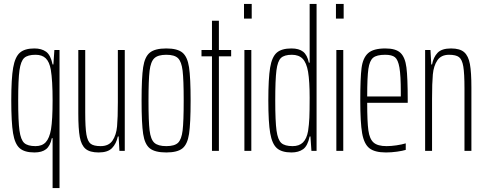

<svg xmlns="http://www.w3.org/2000/svg" viewBox="-20 -763 2448 971"><path d="M246 -64H242Q234 -25 213 -8.5Q192 8 154 8Q104 8 79.5 -13.5Q55 -35 46 -89.5Q37 -144 37 -255Q37 -366 46.5 -420.5Q56 -475 80.5 -496.5Q105 -518 154 -518Q190 -518 213 -501.5Q236 -485 246 -437H250L255 -510H281V188H246ZM238 -109Q246 -158 246 -255Q246 -356 237 -410Q230 -450 211.5 -468Q193 -486 160 -486Q120 -486 102.5 -470Q85 -454 78.5 -407.5Q72 -361 72 -255Q72 -149 78.5 -102.5Q85 -56 102.5 -40Q120 -24 160 -24Q193 -24 211.5 -44Q230 -64 238 -109Z M376 -190V-510H411V-195Q411 -118 417 -83Q423 -48 438.5 -36Q454 -24 489 -24Q530 -24 549 -52Q568 -80 572 -123.5Q576 -167 576 -246V-510H611V0H584L580 -73H576Q568 -36 546.5 -14Q525 8 479 8Q434 8 412.5 -10.5Q391 -29 383.5 -70Q376 -111 376 -190Z M696 -254Q696 -370 704 -423Q712 -476 738 -497Q764 -518 821 -518Q877 -518 902.5 -497Q928 -476 936 -423Q944 -370 944 -254Q944 -138 936 -85.5Q928 -33 902.5 -12.5Q877 8 821 8Q764 8 738 -12.5Q712 -33 704 -85.5Q696 -138 696 -254ZM909 -254Q909 -360 903.5 -405.5Q898 -451 880.5 -468.5Q863 -486 821 -486Q779 -486 760.5 -468.5Q742 -451 736.5 -405Q731 -359 731 -254Q731 -149 736.5 -103.5Q742 -58 760.5 -41Q779 -24 821 -24Q863 -24 880.5 -41Q898 -58 903.5 -103Q909 -148 909 -254Z M1052 0V-478H999V-510H1052V-658H1087V-510H1149V-478H1087V0Z M1214 -669V-743H1253V-669ZM1216 0V-510H1251V0Z M1337 -255Q1337 -366 1346 -420.5Q1355 -475 1379.5 -496.5Q1404 -518 1454 -518Q1492 -518 1513 -501.5Q1534 -485 1542 -446H1546V-743H1581V0H1555L1550 -73H1546Q1536 -25 1513 -8.5Q1490 8 1454 8Q1405 8 1380.5 -13.5Q1356 -35 1346.5 -89.5Q1337 -144 1337 -255ZM1538 -100Q1543 -133 1544.5 -167.5Q1546 -202 1546 -269Q1546 -352 1538 -400Q1530 -446 1510.5 -466Q1491 -486 1456 -486Q1418 -486 1401 -470Q1384 -454 1378 -407Q1372 -360 1372 -255Q1372 -149 1378.5 -102.5Q1385 -56 1402.5 -40Q1420 -24 1460 -24Q1493 -24 1512 -42.5Q1531 -61 1538 -100Z M1679 -669V-743H1718V-669ZM1681 0V-510H1716V0Z M2042 -243H1837Q1837 -147 1843 -103.5Q1849 -60 1869.5 -42Q1890 -24 1935 -24Q1958 -24 1985 -28Q2012 -32 2032 -38V-5Q2016 0 1987.5 4Q1959 8 1932 8Q1875 8 1848 -13.5Q1821 -35 1811.5 -89Q1802 -143 1802 -254Q1802 -368 1808.5 -419Q1815 -470 1841.5 -494Q1868 -518 1929 -518Q1982 -518 2005.5 -495.5Q2029 -473 2035.5 -421.5Q2042 -370 2042 -256ZM1837 -275H2007V-296Q2007 -382 2000 -421.5Q1993 -461 1977.5 -473.5Q1962 -486 1928 -486Q1885 -486 1867 -471Q1849 -456 1843 -414.5Q1837 -373 1837 -275Z M2130 -510H2157L2161 -437H2165Q2172 -474 2193 -496Q2214 -518 2261 -518Q2306 -518 2327.5 -499Q2349 -480 2356.5 -439Q2364 -398 2364 -320V0H2329V-315Q2329 -392 2323 -427Q2317 -462 2301.5 -474Q2286 -486 2251 -486Q2211 -486 2192 -458Q2173 -430 2169 -386.5Q2165 -343 2165 -264V0H2130Z"/></svg>

Font: Saira Ultra Condensed Thin
Style: Regular
Weight: 100
Width: 1
Designer: Hector Gatti with collaboration of the Omnibus-Type team
Foundry: Omnibus-Type
Version: Version 1.001; ttfautohint (v1.8)